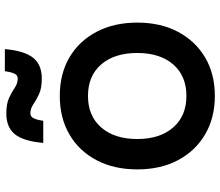

<svg xmlns="http://www.w3.org/2000/svg" viewBox="-77 -810 904 790"><g transform="rotate(-90 375.0 -415.0)"><path d="M375 17Q285 17 217 -23Q149 -63 111 -134.5Q73 -206 73 -302Q73 -398 111 -470Q149 -542 217 -581.5Q285 -621 375 -621Q466 -621 533.5 -581.5Q601 -542 639 -470Q677 -398 677 -302Q677 -206 639 -134.5Q601 -63 533.5 -23Q466 17 375 17ZM375 -100Q458 -100 505 -154.5Q552 -209 552 -302Q552 -396 505 -450.5Q458 -505 375 -505Q293 -505 245.5 -450.5Q198 -396 198 -302Q198 -209 245.5 -154.5Q293 -100 375 -100ZM182 -689Q189 -770 217.5 -805.5Q246 -841 303 -841Q343 -841 367.5 -829.5Q392 -818 409.5 -806Q427 -794 447 -794Q460 -794 466.5 -806.5Q473 -819 477 -847H568Q561 -767 532.5 -731Q504 -695 447 -695Q407 -695 382.5 -706.5Q358 -718 340.5 -730Q323 -742 303 -742Q291 -742 284 -729.5Q277 -717 273 -689Z"/></g></svg>

Font: Martian Mono SemiExpanded Medium
Style: Regular
Weight: 500
Width: 6
Designer: Roman Shamin
Foundry: Evil Martians
Version: Version 1.000